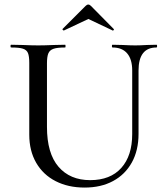

<svg xmlns="http://www.w3.org/2000/svg" viewBox="-20 -825 740 858"><path d="M679.2 -612.8Q599.1 -612.8 599.1 -509.8V-227.1Q599.1 -152.8 569.1 -98.9Q539.1 -44.9 485.1 -15.9Q431.2 13.2 357.9 13.2Q284.7 13.2 228.8 -15.4Q172.9 -43.9 141.8 -97.4Q110.8 -150.9 110.8 -223.1V-543.9Q110.8 -573.7 105 -587.9Q99.1 -602.1 82.5 -607.4Q65.9 -612.8 29.8 -612.8Q26.9 -612.8 26.9 -618.9Q26.9 -625 29.8 -625L80.1 -624Q124 -622.1 150.9 -622.1Q177.7 -622.1 222.2 -624L271 -625Q272.9 -625 272.9 -618.9Q272.9 -612.8 271 -612.8Q235.8 -612.8 219 -606.9Q202.1 -601.1 196 -586.4Q189.9 -571.8 189.9 -542V-257.8Q189.9 -139.6 241.5 -79.8Q293 -20 383.1 -20Q473.1 -20 522 -74.5Q570.8 -128.9 570.8 -226.1V-509.8Q570.8 -560.1 548.3 -586.4Q525.9 -612.8 482.9 -612.8Q480 -612.8 480 -618.9Q480 -625 482.9 -625L527.8 -624Q564 -622.1 584.5 -622.1Q605 -622.1 637.2 -624L679.2 -625Q682.1 -625 682.1 -618.9Q682.1 -612.8 679.2 -612.8ZM362.8 -798.8Q374.5 -810.5 386.2 -798.8L487.8 -695.8Q490.7 -693.8 487.8 -690.4Q484.9 -687 482.9 -689L375 -740.2L266.1 -689Q264.2 -688 261 -690.9Q257.8 -693.8 259.8 -695.8Z"/></svg>

Font: Cormorant-Medium
Style: Regular
Weight: 500
Designer: Christian Thalmann (Catharsis Fonts)
Version: Version 3.000